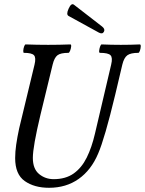

<svg xmlns="http://www.w3.org/2000/svg" viewBox="-20 -879 689 912"><path d="M213 13Q143 13 97.5 -19Q52 -51 52 -128Q52 -158 57 -192.5Q62 -227 71 -269L144 -572Q152 -605 141.5 -616.5Q131 -628 94 -628Q90 -628 90.5 -638Q91 -648 94.5 -658Q98 -668 102 -668Q129 -667 155.5 -666.5Q182 -666 209 -666Q235 -666 261.5 -666.5Q288 -667 314 -668Q319 -668 318 -658Q317 -648 313 -638Q309 -628 305 -628Q268 -628 253 -616.5Q238 -605 230 -572L172 -333Q136 -182 136 -129Q136 -77 165.5 -52.5Q195 -28 235 -28Q292 -28 330 -55Q368 -82 392 -130.5Q416 -179 431 -244L508 -572Q516 -605 505 -616.5Q494 -628 455 -628Q450 -628 451 -638Q452 -648 455.5 -658Q459 -668 463 -668Q486 -667 509 -666.5Q532 -666 554 -666Q577 -666 599.5 -666.5Q622 -667 644 -668Q649 -668 648.5 -658Q648 -648 644.5 -638Q641 -628 637 -628Q601 -628 585 -616.5Q569 -605 561 -572L527 -428Q477 -220 446 -149Q413 -71 353.5 -29Q294 13 213 13ZM450 -724 306 -803Q293 -810 306 -838Q319 -867 332 -856L465 -753Q480 -741 474 -729Q467 -715 450 -724Z"/></svg>

Font: Junicode Two Beta Condensed Medium
Style: Italic
Weight: 500
Width: 3
Italic angle: -9°
Version: Version 1.053; ttfautohint (v1.8.4)